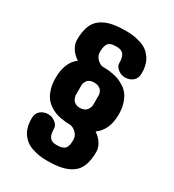

<svg xmlns="http://www.w3.org/2000/svg" viewBox="-205 -859 992 1097"><g transform="rotate(30 290.5 -311.0)"><path d="M502 -309.1Q502 -208 436 -160.2Q462.9 -143.1 480.5 -116Q498 -88.9 498 -60.1Q498 -6.8 483.9 29.5Q469.7 65.9 440.2 86.2Q410.6 106.4 372.1 114.7Q333.5 123 278.8 123Q239.7 123 208.3 116Q176.8 108.9 156.7 98.4Q136.7 87.9 121.8 72Q106.9 56.2 99.6 42Q92.3 27.8 87.9 9.8Q83.5 -8.3 82.8 -19.3Q82 -30.3 82 -43.9Q82 -76.7 103.3 -93.8Q124.5 -110.8 153.8 -110.8Q179.2 -110.8 200.7 -93.8Q222.2 -76.7 222.2 -56.2Q222.2 -15.6 235.8 1.2Q249.5 18.1 278.8 18.1Q296.4 18.1 306.2 16.6Q315.9 15.1 327.6 8.8Q339.4 2.4 344.7 -13.2Q350.1 -28.8 350.1 -54.2Q350.1 -81.1 330.8 -99.9Q311.5 -118.7 290 -121.1Q275.4 -121.1 263.4 -121.8Q251.5 -122.6 229.2 -126.5Q207 -130.4 189.5 -137.2Q171.9 -144 151.4 -158Q130.9 -171.9 117.2 -191.2Q103.5 -210.4 94.2 -241Q85 -271.5 85 -309.1V-313Q85 -413.6 146 -460Q118.2 -477.1 100.1 -504.6Q82 -532.2 82 -562Q82 -615.2 96.2 -651.6Q110.4 -688 139.6 -708.3Q168.9 -728.5 207.5 -736.8Q246.1 -745.1 300.8 -745.1Q339.8 -745.1 371.3 -738Q402.8 -731 423.1 -720.5Q443.4 -710 458 -694.1Q472.7 -678.2 480.2 -664.1Q487.8 -649.9 492.2 -631.8Q496.6 -613.8 497.3 -602.8Q498 -591.8 498 -578.1Q498 -545.4 476.6 -528.3Q455.1 -511.2 425.8 -511.2Q400.9 -511.2 379.4 -528.3Q357.9 -545.4 357.9 -565.9Q357.9 -606.4 344 -623.3Q330.1 -640.1 300.8 -640.1Q286.6 -640.1 278.8 -639.4Q271 -638.7 260.3 -635Q249.5 -631.3 243.9 -624Q238.3 -616.7 234.1 -602.5Q230 -588.4 230 -567.9Q230 -540 250.2 -520.5Q270.5 -501 290 -501Q304.2 -501 316.4 -500.2Q328.6 -499.5 351.8 -495.6Q375 -491.7 393.1 -484.9Q411.1 -478 432.6 -464.1Q454.1 -450.2 468.3 -430.9Q482.4 -411.6 492.2 -381.1Q502 -350.6 502 -313ZM348.1 -348.1Q348.1 -350.1 347.9 -353.5Q347.7 -356.9 344.5 -365.7Q341.3 -374.5 335.7 -381.3Q330.1 -388.2 318.1 -393.6Q306.2 -398.9 290 -398.9Q274.4 -398.9 262.7 -393.8Q251 -388.7 245.8 -381.1Q240.7 -373.5 237.5 -366Q234.4 -358.4 234.4 -353.5L233.9 -348.1V-287.1Q233.9 -284.7 234.1 -281Q234.4 -277.3 237.5 -267.8Q240.7 -258.3 245.8 -251Q251 -243.7 262.7 -237.8Q274.4 -231.9 290 -231.9Q306.2 -231.9 318.1 -237.5Q330.1 -243.2 335.7 -251.2Q341.3 -259.3 344.5 -267.6Q347.7 -275.9 347.7 -281.2L348.1 -287.1Z"/></g></svg>

Font: Concert One
Style: Regular
Weight: 400
Designer: Johan Kallas, Mihkel Virkus
Foundry: Johan Kallas, Mihkel Virkus
Version: Version 1.003